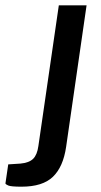

<svg xmlns="http://www.w3.org/2000/svg" viewBox="-100 -537 382 723"><path d="M-19 166Q-58.5 166 -69 161.5Q-79.5 157 -79.5 153.5L-69 82L-23 79Q9.5 76 24.8 61Q40 46 44.5 13L121.5 -517H226L149 16Q138 91.5 99.2 128.8Q60.5 166 -19 166Z"/></svg>

Font: Public Sans Thin Medium
Style: Italic
Weight: 500
Italic angle: -8°
Version: Version 2.001